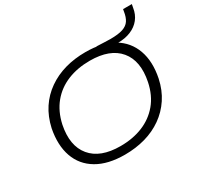

<svg xmlns="http://www.w3.org/2000/svg" viewBox="-173 -1050 1323 1274"><g transform="rotate(-30 489.0 -413.5)"><path d="M440 8Q311 8 228 -41Q145 -90 113.5 -179Q82 -268 105 -387Q123 -468 163 -528.5Q203 -589 262.5 -630.5Q322 -672 394.5 -692.5Q467 -713 551 -713Q681 -713 763 -664Q845 -615 877 -526Q909 -437 885 -318Q868 -238 827.5 -177Q787 -116 728 -74.5Q669 -33 596 -12.5Q523 8 440 8ZM443 -56Q538 -56 614 -87Q690 -118 741.5 -179.5Q793 -241 812 -333Q842 -481 772 -565Q702 -649 548 -649Q453 -649 377 -618Q301 -587 250 -525.5Q199 -464 179 -373Q149 -225 219 -140.5Q289 -56 443 -56ZM690 -658 633 -709Q661 -708 691.5 -706.5Q722 -705 739 -705Q800 -705 834.5 -716.5Q869 -728 885.5 -753Q902 -778 908 -819L911 -835H978L973 -809Q966 -762 939 -728Q912 -694 868.5 -676Q825 -658 768 -658Z"/></g></svg>

Font: Nunito Sans 10pt Expanded Light
Style: Italic
Weight: 300
Width: 7
Italic angle: -9°
Designer: Vernon Adams
Foundry: Vernon Adams
Version: Version 3.101;gftools[0.9.27]